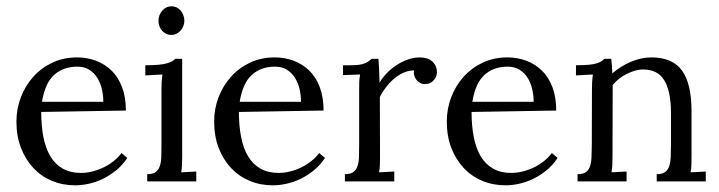

<svg xmlns="http://www.w3.org/2000/svg" viewBox="-20 -565 2240 598"><path d="M220.7 -357.4Q176.8 -357.4 148.4 -331.5Q120.1 -305.7 110.8 -248H301.8Q301.8 -267.6 297.4 -287.1Q293 -306.6 283.2 -322.3Q273.4 -337.9 258.1 -347.7Q242.7 -357.4 220.7 -357.4ZM372.1 -220.7 108.4 -216.3Q108.4 -173.3 115.2 -138.2Q122.1 -103 137 -78.1Q151.9 -53.2 175.5 -39.8Q199.2 -26.4 231.9 -26.4Q249.5 -26.4 267.8 -31Q286.1 -35.6 303.2 -43.9Q320.3 -52.2 334.5 -63.7Q348.6 -75.2 358.4 -88.4L376.5 -73.2Q361.3 -50.3 341.1 -33.9Q320.8 -17.6 299.1 -7.3Q277.3 2.9 255.4 7.6Q233.4 12.2 214.4 12.2Q175.3 12.2 141.8 -1.7Q108.4 -15.6 84 -41.7Q59.6 -67.9 45.4 -104.2Q31.2 -140.6 31.2 -186.5Q31.2 -226.1 44.9 -262Q58.6 -297.9 83.5 -325.7Q108.4 -353.5 143.1 -369.9Q177.7 -386.2 220.2 -386.2Q251 -386.2 278.6 -376Q306.2 -365.7 327.1 -345.5Q348.1 -325.2 360.1 -293.9Q372.1 -262.7 372.1 -220.7Z M482.9 -284.7Q482.9 -295.9 483.4 -306.9Q483.9 -317.9 485.8 -333L432.6 -330.1V-361.8Q457.5 -361.8 473.4 -363.3Q489.3 -364.7 499.5 -367.7Q509.8 -370.6 515.6 -374Q521.5 -377.4 525.9 -381.8H547.4V-79.1Q547.4 -64.5 546.9 -53Q546.4 -41.5 544.4 -28.3L591.3 -30.8V0H438.5V-22.5Q456.1 -22.5 464.8 -29.1Q473.6 -35.6 477.8 -47.9Q481.9 -60.1 482.4 -76.9Q482.9 -93.8 482.9 -113.8ZM554.2 -500Q554.2 -491.2 550.8 -483.2Q547.4 -475.1 541.7 -469Q536.1 -462.9 528.8 -459.5Q521.5 -456.1 513.7 -456.1Q505.4 -456.1 498 -459.5Q490.7 -462.9 485.1 -469Q479.5 -475.1 476.6 -483.2Q473.6 -491.2 473.6 -500Q473.6 -509.8 476.8 -517.8Q480 -525.9 485.6 -532.2Q491.2 -538.6 498.5 -542Q505.9 -545.4 514.2 -545.4Q522.9 -545.4 530 -542Q537.1 -538.6 542.5 -532.2Q547.9 -525.9 551 -517.8Q554.2 -509.8 554.2 -500Z M836.4 -357.4Q792.5 -357.4 764.2 -331.5Q735.8 -305.7 726.6 -248H917.5Q917.5 -267.6 913.1 -287.1Q908.7 -306.6 898.9 -322.3Q889.2 -337.9 873.8 -347.7Q858.4 -357.4 836.4 -357.4ZM987.8 -220.7 724.1 -216.3Q724.1 -173.3 731 -138.2Q737.8 -103 752.7 -78.1Q767.6 -53.2 791.3 -39.8Q814.9 -26.4 847.7 -26.4Q865.2 -26.4 883.5 -31Q901.9 -35.6 918.9 -43.9Q936 -52.2 950.2 -63.7Q964.4 -75.2 974.1 -88.4L992.2 -73.2Q977.1 -50.3 956.8 -33.9Q936.5 -17.6 914.8 -7.3Q893.1 2.9 871.1 7.6Q849.1 12.2 830.1 12.2Q791 12.2 757.6 -1.7Q724.1 -15.6 699.7 -41.7Q675.3 -67.9 661.1 -104.2Q647 -140.6 647 -186.5Q647 -226.1 660.6 -262Q674.3 -297.9 699.2 -325.7Q724.1 -353.5 758.8 -369.9Q793.5 -386.2 835.9 -386.2Q866.7 -386.2 894.3 -376Q921.9 -365.7 942.9 -345.5Q963.9 -325.2 975.8 -293.9Q987.8 -262.7 987.8 -220.7Z M1269.5 -345.7Q1254.9 -345.7 1240.5 -340.1Q1226.1 -334.5 1211.9 -323.5Q1197.8 -312.5 1185.3 -297.1Q1172.9 -281.7 1163.1 -263.2L1163.6 -79.1Q1163.6 -64.5 1163.3 -53Q1163.1 -41.5 1160.6 -28.3L1208 -30.8V0H1054.2V-22.5Q1071.8 -22.5 1080.6 -29.1Q1089.4 -35.6 1093.5 -47.9Q1097.7 -60.1 1098.1 -76.9Q1098.6 -93.8 1098.6 -113.8V-284.7Q1098.6 -296.4 1098.9 -308.3Q1099.1 -320.3 1101.6 -333L1048.3 -331.1V-361.8H1071.8Q1087.9 -361.8 1098.4 -363.3Q1108.9 -364.7 1116 -367.7Q1123 -370.6 1127.9 -374Q1132.8 -377.4 1137.2 -381.8H1158.7Q1159.7 -370.1 1160.6 -352.8Q1161.6 -335.4 1162.1 -307.6Q1170.4 -321.8 1183.6 -335.9Q1196.8 -350.1 1213.4 -361.1Q1230 -372.1 1249 -379.2Q1268.1 -386.2 1288.1 -386.2Q1298.3 -386.2 1307.9 -383.5Q1317.4 -380.9 1324.7 -375Q1332 -369.1 1336.4 -360.4Q1340.8 -351.6 1340.8 -339.4Q1340.8 -334 1338.6 -327.9Q1336.4 -321.8 1332 -316.2Q1327.6 -310.5 1320.6 -306.9Q1313.5 -303.2 1303.2 -303.2Q1294.9 -303.2 1288.1 -306.9Q1281.2 -310.5 1276.9 -316.4Q1272.5 -322.3 1270.3 -329.6Q1268.1 -336.9 1269.5 -345.7Z M1561 -357.4Q1517.1 -357.4 1488.8 -331.5Q1460.4 -305.7 1451.2 -248H1642.1Q1642.1 -267.6 1637.7 -287.1Q1633.3 -306.6 1623.5 -322.3Q1613.8 -337.9 1598.4 -347.7Q1583 -357.4 1561 -357.4ZM1712.4 -220.7 1448.7 -216.3Q1448.7 -173.3 1455.6 -138.2Q1462.4 -103 1477.3 -78.1Q1492.2 -53.2 1515.9 -39.8Q1539.6 -26.4 1572.3 -26.4Q1589.8 -26.4 1608.2 -31Q1626.5 -35.6 1643.6 -43.9Q1660.6 -52.2 1674.8 -63.7Q1689 -75.2 1698.7 -88.4L1716.8 -73.2Q1701.7 -50.3 1681.4 -33.9Q1661.1 -17.6 1639.4 -7.3Q1617.7 2.9 1595.7 7.6Q1573.7 12.2 1554.7 12.2Q1515.6 12.2 1482.2 -1.7Q1448.7 -15.6 1424.3 -41.7Q1399.9 -67.9 1385.7 -104.2Q1371.6 -140.6 1371.6 -186.5Q1371.6 -226.1 1385.3 -262Q1398.9 -297.9 1423.8 -325.7Q1448.7 -353.5 1483.4 -369.9Q1518.1 -386.2 1560.5 -386.2Q1591.3 -386.2 1618.9 -376Q1646.5 -365.7 1667.5 -345.5Q1688.5 -325.2 1700.4 -293.9Q1712.4 -262.7 1712.4 -220.7Z M1823.7 -284.7Q1823.7 -295.9 1824.2 -308.1Q1824.7 -320.3 1826.7 -333L1773.9 -330.1V-361.8Q1798.3 -361.8 1813.7 -363.3Q1829.1 -364.7 1838.4 -367.7Q1847.7 -370.6 1852.8 -374Q1857.9 -377.4 1862.3 -381.8H1883.8Q1884.8 -373 1885.7 -362.3Q1886.7 -351.6 1887.2 -336.4Q1899.4 -347.2 1913.8 -356.2Q1928.2 -365.2 1943.8 -372.1Q1959.5 -378.9 1976.1 -382.6Q1992.7 -386.2 2008.8 -386.2Q2074.2 -386.2 2104 -345.5Q2133.8 -304.7 2133.8 -219.2V-79.1Q2133.8 -64.5 2133.5 -53Q2133.3 -41.5 2130.9 -28.3L2178.2 -30.8V0H2025.4V-22.5Q2042.5 -22.5 2051.5 -29.1Q2060.5 -35.6 2064.5 -47.9Q2068.4 -60.1 2069.1 -76.9Q2069.8 -93.8 2069.8 -113.8V-218.3Q2068.8 -283.2 2048.3 -315.9Q2027.8 -348.6 1983.4 -348.6Q1969.7 -348.6 1956.3 -344.5Q1942.9 -340.3 1930.4 -334Q1918 -327.6 1907 -318.8Q1896 -310.1 1888.2 -299.8Q1888.2 -293 1888.2 -285.6Q1888.2 -278.3 1888.2 -270.5L1887.7 -79.1Q1887.7 -64.5 1887.2 -53Q1886.7 -41.5 1884.8 -28.3L1931.6 -30.8V0H1778.8V-22.5Q1796.4 -22.5 1805.2 -29.1Q1814 -35.6 1817.9 -47.9Q1821.8 -60.1 1822.3 -76.9Q1822.8 -93.8 1823.2 -113.8Z"/></svg>

Font: Parastoo Print
Style: Print
Weight: 400
Foundry: Saber Rastikerdar (saber.rastikerdar@gmail.com)
Version: Version 1.0.0-alpha5